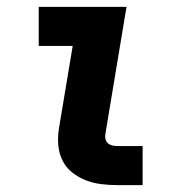

<svg xmlns="http://www.w3.org/2000/svg" viewBox="-20 -540 540 560"><path d="M324 0Q299 0 275 -3Q251 -6 229.5 -14.5Q208 -23 190 -37.5Q172 -52 162 -72.5Q152 -93 150 -117Q148 -141 152 -166L192 -406H93V-520H349L287 -147Q286 -140 288 -133Q290 -126 295.5 -121.5Q301 -117 308.5 -115.5Q316 -114 324 -114H396V0Z"/></svg>

Font: Iosevka SS04 Heavy
Style: Italic
Weight: 900
Italic angle: -9°
Monospace: yes
Designer: Belleve Invis
Foundry: Belleve Invis
Version: Version 19.0.0; ttfautohint (v1.8.4)